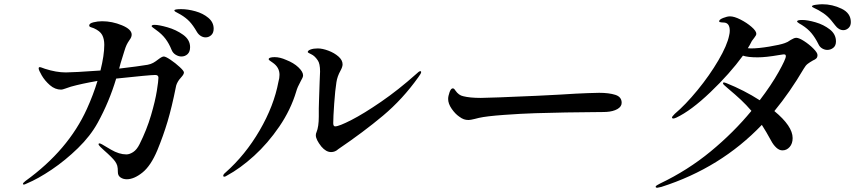

<svg xmlns="http://www.w3.org/2000/svg" viewBox="-20 -853 4040 904"><path d="M986 -718Q986 -698 974.5 -687.5Q963 -677 948 -677Q936 -677 925 -684Q914 -691 907 -703Q889 -734 872.5 -751.5Q856 -769 831 -784Q823 -789 816.5 -792Q810 -795 805.5 -798Q801 -801 801 -804Q801 -810 833 -810Q864 -810 900 -800Q936 -790 961 -769Q986 -748 986 -718ZM846 -512Q846 -504 836.5 -493Q827 -482 823 -477Q810 -458 808 -443Q789 -348 769 -281Q749 -214 721 -146Q690 -72 650.5 -40.5Q611 -9 577 -9Q560 -9 547.5 -17.5Q535 -26 535 -42Q535 -63 532 -73Q529 -83 522 -93Q510 -110 469 -146L453 -161Q444 -170 444 -174Q444 -178 448 -178Q452 -178 461 -173Q464 -171 502.5 -148.5Q541 -126 575 -126Q590 -126 607 -137Q624 -148 637 -174Q671 -242 691 -310Q711 -378 718.5 -425.5Q726 -473 726 -487Q726 -500 711 -500Q686 -500 527 -483Q494 -373 440 -275Q406 -213 347 -155.5Q288 -98 223.5 -54.5Q159 -11 106 11Q96 16 93 16Q88 16 88 13Q88 8 100 -1Q301 -146 389 -340Q419 -406 439 -472Q364 -459 314 -445Q301 -441 287.5 -436Q274 -431 268 -431Q239 -431 215 -452Q191 -473 176.5 -498Q162 -523 162 -531Q162 -537 168 -537Q171 -537 192 -529Q245 -512 290 -512Q325 -512 453 -521Q471 -593 471 -642Q471 -670 461 -688.5Q451 -707 422 -720Q417 -722 410.5 -724Q404 -726 402 -728Q400 -730 400 -733Q400 -743 420 -748Q440 -753 461 -753Q508 -753 554 -734Q600 -715 600 -690Q600 -678 590 -665Q581 -652 576 -641.5Q571 -631 565 -611Q563 -604 548 -556Q543 -536 541 -530Q634 -541 675 -548Q690 -551 701 -557Q712 -563 726 -574Q743 -587 751 -587Q760 -587 783 -571.5Q806 -556 826 -537.5Q846 -519 846 -512ZM875 -631Q875 -609 863 -598Q851 -587 834 -587Q821 -587 807.5 -595Q794 -603 788 -618Q776 -648 759 -670.5Q742 -693 715 -712Q709 -717 701.5 -722Q694 -727 694 -730Q694 -736 708 -736Q728 -736 768.5 -724.5Q809 -713 842 -689.5Q875 -666 875 -631Z M1493 -163Q1467 -196 1467 -216Q1467 -224 1470 -230Q1481 -256 1481 -305V-342Q1481 -366 1482 -379Q1482 -393 1485 -468Q1487 -504 1487 -516Q1487 -554 1476 -569Q1462 -590 1445.5 -597.5Q1429 -605 1429 -608Q1429 -615 1442.5 -620Q1456 -625 1476 -625Q1498 -625 1526 -614.5Q1554 -604 1573.5 -587Q1593 -570 1593 -550Q1593 -538 1583 -520Q1568 -493 1564 -466Q1558 -429 1553.5 -365Q1549 -301 1549 -273Q1549 -258 1558 -258Q1576 -258 1634.5 -288Q1693 -318 1774.5 -374Q1856 -430 1939 -504Q1953 -518 1959 -518Q1963 -518 1963 -514Q1963 -507 1950 -490Q1876 -386 1783.5 -308.5Q1691 -231 1573 -151Q1558 -137 1539 -137Q1515 -137 1493 -163ZM1031 -25Q1031 -32 1041 -40Q1135 -123 1202.5 -239Q1270 -355 1291 -468Q1296 -485 1296 -501Q1296 -536 1264 -558Q1245 -570 1245 -574Q1245 -579 1252.5 -581.5Q1260 -584 1273 -584Q1298 -584 1327 -571Q1363 -557 1385 -536Q1407 -515 1407 -498Q1407 -489 1396 -471Q1380 -442 1375 -423Q1349 -336 1295 -257Q1241 -178 1176 -119Q1111 -60 1048 -26Q1040 -21 1037 -21Q1031 -21 1031 -25Z M2142 -304Q2123 -317 2106.5 -341Q2090 -365 2090 -387Q2090 -400 2096.5 -418.5Q2103 -437 2112 -437Q2118 -437 2124 -427Q2140 -404 2161 -400Q2192 -392 2244 -392Q2283 -392 2508 -402Q2632 -408 2690 -412Q2713 -413 2746 -414.5Q2779 -416 2801 -416Q2847 -416 2877 -406.5Q2907 -397 2907 -369Q2907 -351 2887 -339.5Q2867 -328 2835 -326Q2831 -326 2816 -325.5Q2801 -325 2769 -325Q2722 -325 2643.5 -323.5Q2565 -322 2500 -320Q2435 -318 2352.5 -312Q2270 -306 2235 -298L2215 -293Q2195 -288 2186 -288Q2174 -288 2164 -291.5Q2154 -295 2142 -304Z M3986 -749Q3986 -731 3975 -721Q3964 -711 3951 -711Q3929 -711 3912 -734Q3892 -761 3875.5 -776Q3859 -791 3834 -805Q3825 -810 3814 -815Q3803 -820 3803 -823Q3803 -828 3821 -830.5Q3839 -833 3852 -833Q3899 -833 3942.5 -812Q3986 -791 3986 -749ZM3829 -594Q3829 -584 3824 -578.5Q3819 -573 3807 -568Q3793 -560 3783 -552.5Q3773 -545 3764 -529Q3700 -420 3626 -330Q3712 -259 3712 -203Q3712 -177 3698 -161Q3684 -145 3664 -145Q3649 -145 3635 -158Q3621 -171 3611 -190Q3587 -234 3567 -265Q3373 -62 3094 27Q3078 31 3075 31Q3067 31 3067 26Q3067 23 3073.5 19Q3080 15 3088 11Q3218 -51 3326 -140Q3434 -229 3518 -331Q3494 -359 3469 -382.5Q3444 -406 3407 -437L3390 -452Q3384 -457 3384 -461Q3384 -465 3389 -465Q3390 -465 3399 -462Q3484 -428 3557 -381Q3612 -453 3646 -514Q3680 -575 3680 -588Q3680 -594 3677.5 -595.5Q3675 -597 3669 -597L3649 -594Q3586 -583 3547 -583Q3501 -583 3478 -591Q3416 -506 3325 -419Q3234 -332 3164 -299Q3154 -295 3151 -295Q3144 -295 3144 -300Q3144 -304 3157 -317Q3207 -359 3264 -428.5Q3321 -498 3362.5 -569Q3404 -640 3413 -686Q3416 -698 3416 -708Q3416 -747 3386 -747Q3383 -747 3377.5 -747.5Q3372 -748 3369 -749Q3366 -750 3366 -753Q3366 -761 3385 -768.5Q3404 -776 3417 -776Q3437 -776 3466.5 -761Q3496 -746 3518.5 -726.5Q3541 -707 3541 -694Q3541 -687 3532 -676Q3523 -665 3520 -660Q3509 -638 3501 -626Q3506 -625 3516 -625Q3550 -625 3601.5 -633.5Q3653 -642 3675 -650Q3688 -654 3703 -665Q3710 -669 3716.5 -672Q3723 -675 3729 -675Q3742 -675 3766 -659.5Q3790 -644 3809.5 -624.5Q3829 -605 3829 -594ZM3916 -658Q3916 -638 3903.5 -628Q3891 -618 3875 -618Q3863 -618 3851 -625Q3839 -632 3833 -646Q3818 -676 3800.5 -697Q3783 -718 3756 -735Q3752 -737 3742.5 -743Q3733 -749 3733 -752Q3733 -759 3757 -759Q3782 -759 3820 -748Q3858 -737 3887 -714.5Q3916 -692 3916 -658Z"/></svg>

Font: Shippori Mincho SemiBold
Style: Regular
Weight: 600
Designer: FONTDASU
Foundry: FONTDASU / Google Inc. / but / Adobe
Version: Version 3.110; ttfautohint (v1.8.3)